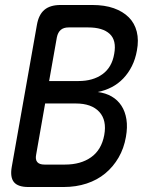

<svg xmlns="http://www.w3.org/2000/svg" viewBox="-20 -750 640 770"><path d="M223 -730H350Q400 -730 436.5 -717Q473 -704 496.5 -680.5Q520 -657 528.5 -623Q537 -589 529 -547Q523 -513 509 -485Q495 -457 474.5 -435.5Q454 -414 428 -400.5Q402 -387 372 -381Q404 -377 428 -363Q452 -349 467 -326Q482 -303 487 -271.5Q492 -240 485 -201Q477 -155 455.5 -118Q434 -81 402 -54.5Q370 -28 327.5 -14Q285 0 235 0H94Q52 0 36 -19.5Q20 -39 27 -80L128 -650Q135 -691 158 -710.5Q181 -730 223 -730ZM161 -335 125 -130Q121 -110 129.5 -100Q138 -90 158 -90H241Q304 -90 345.5 -119.5Q387 -149 398 -208Q409 -268 378 -301.5Q347 -335 284 -335ZM177 -425H295Q353 -425 391 -452.5Q429 -480 438 -534Q448 -588 420 -614Q392 -640 334 -640H255Q235 -640 223.5 -630Q212 -620 208 -600Z"/></svg>

Font: Maple Mono Normal NL
Style: Italic
Weight: 400
Italic angle: -10°
Monospace: yes
Designer: subframe7536
Version: Version 7.000